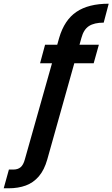

<svg xmlns="http://www.w3.org/2000/svg" viewBox="-155 -793 606 1035"><path d="M-135 222 -107 121H-83Q-59 121 -44 108.5Q-29 96 -21 66L164 -589Q192 -685 257 -729Q322 -773 431 -773L404 -671Q353 -671 324.5 -652.5Q296 -634 284 -589L100 66Q84 123 54.5 157.5Q25 192 -16 207Q-57 222 -109 222ZM61 -452 88 -552H378L350 -452Z"/></svg>

Font: DM Sans SemiBold
Style: Italic
Weight: 600
Italic angle: -10°
Designer: Colophon Foundry, Jonny Pinhorn
Foundry: Colophon Foundry
Version: Version 4.004;gftools[0.9.30]